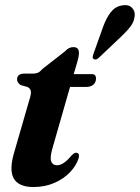

<svg xmlns="http://www.w3.org/2000/svg" viewBox="-20 -725 549 754"><path d="M88 -383.5 62 -390.5Q47 -399.5 47 -413Q47 -436 76.5 -436H110Q121.5 -436 129.2 -439.5Q137 -443 147 -454.5L236 -524Q250 -540 268 -540Q290 -540 290 -517.5Q290 -511.5 288.5 -502.5Q287 -493.5 283 -480L269.5 -434H340Q357 -434 357 -417Q357 -401 346.2 -392.2Q335.5 -383.5 317.5 -383.5H255L187.5 -148Q175 -106.5 181 -91.2Q187 -76 204 -76Q229.5 -76 260.5 -114Q268 -121 271.8 -123.2Q275.5 -125.5 279.5 -125Q293.5 -124.5 289 -104Q280 -75.5 255.8 -49.5Q231.5 -23.5 194.2 -7Q157 9.5 111 9.5Q52.5 9.5 33.5 -25.2Q14.5 -60 38 -134.5L95.5 -333.5Q103 -356 101.2 -366.8Q99.5 -377.5 88 -383.5ZM385 -620Q397.5 -654.5 414.8 -676.8Q432 -699 458 -703.5Q484 -708.5 497.5 -695.2Q511 -682 509 -663Q507 -640 492.5 -621Q478 -602 455 -580.5L369 -499Q357.5 -487.5 348 -493Q343.5 -496 344 -501.5Q344.5 -507 347 -513.5Z"/></svg>

Font: Fraunces 144pt S050
Style: Bold Italic
Weight: 700
Italic angle: -16°
Version: Version 1.000; ttfautohint (v1.8.3)